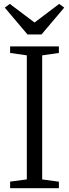

<svg xmlns="http://www.w3.org/2000/svg" viewBox="-20 -986 362 1006"><path d="M120.5 -46V-696L33 -708.5V-743H288.5V-708.5L201 -696V-46L288.5 -34V0H33V-34.5ZM124 -805.5 5 -946 31.5 -965.5 161 -868 290 -965.5 316.5 -946 197.5 -805.5Z"/></svg>

Font: Merriweather 60pt Light
Style: Regular
Weight: 300
Version: Version 2.100